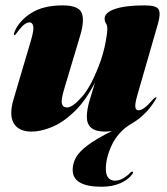

<svg xmlns="http://www.w3.org/2000/svg" viewBox="-20 -478 618 712"><path d="M558 -117Q563 -117 557 -109Q521.5 -48.5 461 -15.5Q416.5 13.5 394.5 60.2Q372.5 107 372.5 148.5Q372.5 171.5 382 181.8Q391.5 192 406 192Q422 192 437.2 183Q452.5 174 463 162.5Q468 157 472.5 159Q475 161.5 470 168.5Q455.5 188.5 426 201.5Q396.5 214.5 357 214.5Q249.5 214.5 249.5 152Q249.5 127.5 262 105.5Q274.5 83.5 306 60Q337.5 36.5 395 8Q381.5 10 368.5 10Q302 10 302 -45Q302 -72 313 -108.2Q324 -144.5 332.5 -172.5Q296.5 -102.5 254.5 -62.8Q212.5 -23 171.5 -6.5Q130.5 10 97.5 10Q49.5 10 31.2 -20.5Q13 -51 30 -109L94.5 -327Q106.5 -367.5 103.2 -381.2Q100 -395 89.5 -395Q80 -395 69.2 -386.5Q58.5 -378 43 -357Q38.5 -351 37.2 -349.5Q36 -348 34 -348Q28.5 -348 35 -363Q53 -403 97.2 -430.5Q141.5 -458 212.5 -458Q271 -458 282.8 -430.5Q294.5 -403 277 -345L218.5 -149.5Q206 -108.5 209.5 -94Q213 -79.5 229 -79.5Q249.5 -79.5 285 -120.2Q320.5 -161 353.5 -253Q365 -287 371.5 -321Q378 -355 378 -372Q378 -384 373 -391.2Q368 -398.5 368 -409Q368 -431.5 406.5 -444.8Q445 -458 517 -458Q560 -458 568.2 -443Q576.5 -428 566 -391L489 -124Q480.5 -94.5 481.8 -81.8Q483 -69 493 -69Q503 -69 515.2 -77.8Q527.5 -86.5 549 -111Q555 -117 558 -117Z"/></svg>

Font: Fraunces 144pt Black
Style: Italic
Weight: 900
Italic angle: -16°
Version: Version 1.000;[0bf87f6ff]